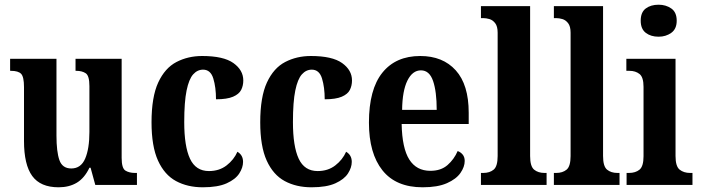

<svg xmlns="http://www.w3.org/2000/svg" viewBox="-20 -786 2978 816"><path d="M229 10Q152 10 117 -38Q82 -86 82 -187V-416Q82 -459 70 -472Q58 -485 26 -485H23V-536H220V-210Q220 -141 232.5 -105.5Q245 -70 283 -70Q324 -70 342 -112Q360 -154 360 -225V-420Q360 -464 344.5 -474.5Q329 -485 304 -485H301V-536H497V-115Q497 -71 513 -61Q529 -51 554 -51H562V0H385L365 -73H360Q339 -29 306.5 -9.5Q274 10 229 10Z M842 10Q777 10 728 -16.5Q679 -43 651.5 -103.5Q624 -164 624 -266Q624 -374 652.5 -435.5Q681 -497 730 -522.5Q779 -548 839 -548Q930 -548 972 -518Q1014 -488 1014 -444Q1014 -422 1005 -404Q996 -386 970.5 -375Q945 -364 898 -364Q898 -415 886.5 -452.5Q875 -490 843 -490Q819 -490 801 -470Q783 -450 773 -401.5Q763 -353 763 -267Q763 -164 787.5 -111.5Q812 -59 868 -59Q912 -59 943 -83Q974 -107 989 -141Q1013 -127 1013 -98Q1013 -74 997 -49Q981 -24 943.5 -7Q906 10 842 10Z M1304 10Q1239 10 1190 -16.5Q1141 -43 1113.5 -103.5Q1086 -164 1086 -266Q1086 -374 1114.5 -435.5Q1143 -497 1192 -522.5Q1241 -548 1301 -548Q1392 -548 1434 -518Q1476 -488 1476 -444Q1476 -422 1467 -404Q1458 -386 1432.5 -375Q1407 -364 1360 -364Q1360 -415 1348.5 -452.5Q1337 -490 1305 -490Q1281 -490 1263 -470Q1245 -450 1235 -401.5Q1225 -353 1225 -267Q1225 -164 1249.5 -111.5Q1274 -59 1330 -59Q1374 -59 1405 -83Q1436 -107 1451 -141Q1475 -127 1475 -98Q1475 -74 1459 -49Q1443 -24 1405.5 -7Q1368 10 1304 10Z M1776 10Q1663 10 1605.5 -62Q1548 -134 1548 -265Q1548 -406 1605 -477Q1662 -548 1766 -548Q1862 -548 1917 -487Q1972 -426 1972 -307V-259H1687Q1689 -156 1719.5 -108Q1750 -60 1809 -60Q1854 -60 1882 -84.5Q1910 -109 1925 -144Q1937 -140 1946 -129.5Q1955 -119 1955 -102Q1955 -77 1937 -51Q1919 -25 1879.5 -7.5Q1840 10 1776 10ZM1836 -319Q1836 -397 1820.5 -442Q1805 -487 1769 -487Q1733 -487 1711.5 -443.5Q1690 -400 1689 -319Z M2024 0V-51H2034Q2061 -51 2078 -65Q2095 -79 2095 -123V-647Q2095 -674 2084.5 -687.5Q2074 -701 2060 -705Q2046 -709 2034 -709H2024V-760H2233V-123Q2233 -79 2250 -65Q2267 -51 2294 -51H2303V0Z M2334 0V-51H2344Q2371 -51 2388 -65Q2405 -79 2405 -123V-647Q2405 -674 2394.5 -687.5Q2384 -701 2370 -705Q2356 -709 2344 -709H2334V-760H2543V-123Q2543 -79 2560 -65Q2577 -51 2604 -51H2613V0Z M2779 -630Q2746 -630 2724.5 -646.5Q2703 -663 2703 -698Q2703 -734 2724.5 -750Q2746 -766 2779 -766Q2810 -766 2833 -750Q2856 -734 2856 -698Q2856 -663 2833 -646.5Q2810 -630 2779 -630ZM2643 0V-51H2653Q2681 -51 2698 -65Q2715 -79 2715 -122V-417Q2715 -458 2698 -471.5Q2681 -485 2655 -485H2642V-536H2851V-123Q2851 -79 2868.5 -65Q2886 -51 2913 -51H2923V0Z"/></svg>

Font: Noto Serif Hebrew Condensed
Style: Bold
Weight: 700
Width: 3
Designer: Monotype Design Team
Foundry: Monotype Imaging Inc.
Version: Version 2.004; ttfautohint (v1.8.4.7-5d5b)